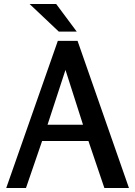

<svg xmlns="http://www.w3.org/2000/svg" viewBox="-20 -933 671 953"><path d="M365 -730 620 0H498L419 -233H189L109 0H11L267 -730ZM305 -586 216 -314H392ZM259 -913 361 -776H272L127 -913Z"/></svg>

Font: Rosario SemiBold
Style: Regular
Weight: 600
Designer: Hector Gatti
Foundry: Omnibus Type
Version: Version 1.101; ttfautohint (v1.8.1.43-b0c9)